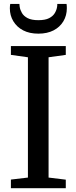

<svg xmlns="http://www.w3.org/2000/svg" viewBox="-20 -984 400 1004"><path d="M126 -55.5V-684.5L37 -697V-743H324V-697L234 -684.5V-55.5L324 -44.5V0H37V-45ZM180.5 -808Q134.5 -808 101.2 -825.2Q68 -842.5 49.8 -872.8Q31.5 -903 31.5 -940.5Q31.5 -946.5 32 -952.2Q32.5 -958 33.5 -963.5H81.5Q81.5 -960.5 82 -956.5Q82.5 -952.5 83 -948Q85.5 -932 94.8 -916Q104 -900 124.5 -889.2Q145 -878.5 180.5 -878.5Q216.5 -878.5 236.8 -889Q257 -899.5 266.5 -915.5Q276 -931.5 278.5 -948Q279.5 -952.5 279.5 -956.5Q279.5 -960.5 279.5 -963.5H328Q329 -958 329.2 -952.5Q329.5 -947 329.5 -941Q329.5 -903 311.5 -872.8Q293.5 -842.5 260.2 -825.2Q227 -808 180.5 -808Z"/></svg>

Font: Merriweather 36pt
Style: Regular
Weight: 400
Designer: Eben Sorkin
Foundry: Eben Sorkin
Version: Version 2.100